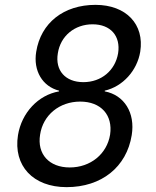

<svg xmlns="http://www.w3.org/2000/svg" viewBox="-20 -760 640 790"><path d="M254 10C398 10 501 -73 522 -204C537 -296 491 -369 411 -384V-387C485 -404 544 -469 557 -547C575 -660 499 -740 373 -740C242 -740 148 -666 129 -547C116 -469 155 -404 223 -387V-384C137 -369 69 -296 54 -204C34 -78 116 10 254 10ZM323 -422C249 -422 206 -470 218 -541C229 -612 287 -660 361 -660C435 -660 477 -612 466 -541C454 -470 397 -422 323 -422ZM267 -71C182 -71 132 -126 145 -206C157 -287 225 -342 310 -342C395 -342 445 -287 433 -206C420 -126 352 -71 267 -71Z"/></svg>

Font: JetBrains Mono
Style: Italic
Weight: 400
Italic angle: -9°
Monospace: yes
Designer: Philipp Nurullin, Konstantin Bulenkov
Foundry: JetBrains
Version: Version 2.305